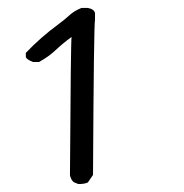

<svg xmlns="http://www.w3.org/2000/svg" viewBox="-20 -855 463 483"><path d="M177 -392 165 -397Q158 -404 156 -414Q158 -750 160 -762Q138 -746 120 -729Q102 -712 78 -699H63Q48 -705 45 -711V-722Q82 -761 127 -794Q142 -805 154.5 -816.5Q167 -828 185 -835H201Q217 -832 219 -822V-805Q216 -793 214 -415L201 -396Q193 -392 177 -392Z"/></svg>

Font: Yozai
Style: Regular
Weight: 400
Designer: LXGW / Y.OzVox
Foundry: LXGW / Y.OzVox
Version: Version 0.861;October 22, 2024